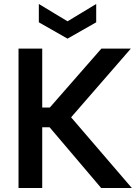

<svg xmlns="http://www.w3.org/2000/svg" viewBox="-20 -944 693 964"><path d="M73 -700H192V-404H230L489 -700H637L337 -355L642 0H488L229 -305H192V0H73ZM463 -924V-832L319 -750L175 -832V-924L319 -837Z"/></svg>

Font: Albert Sans SemiBold
Style: Regular
Weight: 600
Designer: Andreas Rasmussen
Foundry: a.Foundry
Version: Version 1.025